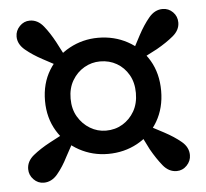

<svg xmlns="http://www.w3.org/2000/svg" viewBox="-42 -615 627 583"><g transform="rotate(-5 271.5 -324.0)"><path d="M390 -422 369 -443 398 -498Q414 -528 432 -549.5Q450 -571 474 -571Q492 -571 505 -558Q518 -545 518 -526Q518 -503 497 -485.5Q476 -468 446 -451ZM172 -324Q172 -292 186 -268.5Q200 -245 222.5 -231.5Q245 -218 271 -218Q299 -218 321.5 -231.5Q344 -245 357.5 -268.5Q371 -292 371 -324Q371 -356 357.5 -379.5Q344 -403 321.5 -416Q299 -429 271 -429Q245 -429 222.5 -416Q200 -403 186 -379.5Q172 -356 172 -324ZM94 -324Q94 -377 118.5 -417Q143 -457 183.5 -479Q224 -501 271 -501Q320 -501 360.5 -479Q401 -457 424.5 -417Q448 -377 448 -324Q448 -272 424.5 -231.5Q401 -191 360.5 -169Q320 -147 271 -147Q224 -147 183.5 -169Q143 -191 118.5 -231.5Q94 -272 94 -324ZM173 -442 152 -422 98 -451Q68 -467 46.5 -485Q25 -503 25 -526Q25 -544 38 -557.5Q51 -571 69 -571Q93 -571 110.5 -549.5Q128 -528 144 -498ZM153 -226 174 -205 144 -150Q129 -120 111 -98.5Q93 -77 69 -77Q51 -77 38 -90.5Q25 -104 25 -122Q25 -146 46.5 -163.5Q68 -181 98 -197ZM370 -206 391 -226 446 -197Q476 -181 497 -163.5Q518 -146 518 -122Q518 -104 505 -90.5Q492 -77 474 -77Q450 -77 432.5 -98.5Q415 -120 398 -150Z"/></g></svg>

Font: Source Serif 4 18pt
Style: Bold
Weight: 700
Designer: Frank Grießhammer
Foundry: Adobe Systems Incorporated
Version: Version 4.004;hotconv 1.0.116;makeotfexe 2.5.65601